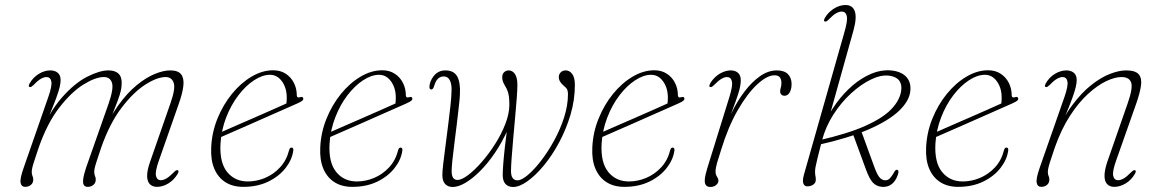

<svg xmlns="http://www.w3.org/2000/svg" viewBox="-20 -737 4629 765"><path d="M323 -69 413 -325Q433.5 -384 426.2 -407Q419 -430 393.5 -430Q360.5 -430 312.5 -400.2Q264.5 -370.5 216.2 -308.2Q168 -246 134 -148.5Q122 -113 116 -94.2Q110 -75.5 108.2 -66.8Q106.5 -58 106.5 -52.5Q106.5 -41.5 109.5 -35.8Q112.5 -30 112.5 -21Q112.5 -8 103 -0.2Q93.5 7.5 80.5 7.5Q65 7.5 62 -9Q59 -25.5 74.5 -69L173 -352Q188 -395 184.5 -412.5Q181 -430 165 -430Q155.5 -430 143.2 -423.2Q131 -416.5 114.5 -399Q108.5 -393.5 104.8 -391.2Q101 -389 97.5 -390.5Q94 -392 94.8 -395.8Q95.5 -399.5 98 -404.5Q112 -429 134.8 -442.8Q157.5 -456.5 180.5 -456.5Q198.5 -456.5 210 -447Q221.5 -437.5 221.5 -418Q221.5 -406.5 217.8 -390.2Q214 -374 204 -346.5Q194 -319 175.2 -274Q156.5 -229 126 -158.5L134 -190.5Q175 -289.5 226.2 -347.8Q277.5 -406 327.2 -431.2Q377 -456.5 412 -456.5Q440 -456.5 453.5 -442.2Q467 -428 464.5 -397.5Q464 -387 461 -373.8Q458 -360.5 449.2 -336.5Q440.5 -312.5 423.5 -270.2Q406.5 -228 377.5 -158.5L383 -190.5Q413.5 -264.5 450 -315.5Q486.5 -366.5 524.5 -397.5Q562.5 -428.5 597 -442.5Q631.5 -456.5 658 -456.5Q690 -456.5 702 -440.5Q714 -424.5 710.5 -394.2Q707 -364 691.5 -321L613 -97Q597.5 -53.5 601.5 -36.2Q605.5 -19 621 -19Q631 -19 642.8 -25.8Q654.5 -32.5 671.5 -49.5Q677 -55.5 681 -57.8Q685 -60 688.5 -58.5Q692 -57 691.2 -53Q690.5 -49 688 -44.5Q673.5 -20 651 -6.2Q628.5 7.5 605.5 7.5Q587.5 7.5 577 -3.2Q566.5 -14 566.2 -35.8Q566 -57.5 577.5 -91L659 -325Q680 -384.5 672 -407.2Q664 -430 639.5 -430Q606.5 -430 559.2 -400Q512 -370 464.5 -307.8Q417 -245.5 383 -148.5Q371 -113 365 -94.2Q359 -75.5 357.2 -66.8Q355.5 -58 355.5 -52.5Q355.5 -41.5 358.5 -35.8Q361.5 -30 361.5 -21Q361.5 -8 352 -0.2Q342.5 7.5 329.5 7.5Q319 7.5 314.2 0.5Q309.5 -6.5 311.5 -23.2Q313.5 -40 323 -69Z M846 -203.5Q846 -203.5 866 -212.5Q886 -221.5 918.2 -235.5Q950.5 -249.5 988 -265.8Q1025.5 -282 1061.2 -298Q1097 -314 1124 -326L1118 -314Q1120.5 -321 1121.5 -328.2Q1122.5 -335.5 1122.5 -348Q1122.5 -386.5 1103.5 -412.8Q1084.5 -439 1056 -439Q1025.5 -439 992.2 -417.2Q959 -395.5 929.8 -357.2Q900.5 -319 881.2 -269.2Q862 -219.5 858.5 -164.5Q854.5 -89 885.2 -51.5Q916 -14 967.5 -14Q1002 -14 1035.8 -28Q1069.5 -42 1095.5 -69.8Q1121.5 -97.5 1132 -139Q1133.5 -144.5 1136 -146.8Q1138.5 -149 1141.5 -149Q1145.5 -149 1147.5 -146Q1149.5 -143 1148.5 -136.5Q1143.5 -100.5 1117.8 -67.5Q1092 -34.5 1049 -13.5Q1006 7.5 949 7.5Q907.5 7.5 878.2 -11Q849 -29.5 834 -64.5Q819 -99.5 821.5 -149Q824 -209 846.2 -264Q868.5 -319 903.8 -362.5Q939 -406 982 -431.5Q1025 -457 1068.5 -457Q1097.5 -457 1118.5 -443.2Q1139.5 -429.5 1151 -406.8Q1162.5 -384 1162.5 -357Q1162.5 -352 1165.8 -349.8Q1169 -347.5 1175 -349.5Q1182 -352 1185.2 -350Q1188.5 -348 1188.5 -343.5Q1188.5 -339 1183.8 -335.2Q1179 -331.5 1165 -325Q1147.5 -317 1117.5 -304Q1087.5 -291 1052.2 -275.2Q1017 -259.5 981.2 -243.8Q945.5 -228 915.5 -215Q885.5 -202 867.5 -194Q849.5 -186 849.5 -186Z M1280.5 -203.5Q1280.5 -203.5 1300.5 -212.5Q1320.5 -221.5 1352.8 -235.5Q1385 -249.5 1422.5 -265.8Q1460 -282 1495.8 -298Q1531.5 -314 1558.5 -326L1552.5 -314Q1555 -321 1556 -328.2Q1557 -335.5 1557 -348Q1557 -386.5 1538 -412.8Q1519 -439 1490.5 -439Q1460 -439 1426.8 -417.2Q1393.5 -395.5 1364.2 -357.2Q1335 -319 1315.8 -269.2Q1296.5 -219.5 1293 -164.5Q1289 -89 1319.8 -51.5Q1350.5 -14 1402 -14Q1436.5 -14 1470.2 -28Q1504 -42 1530 -69.8Q1556 -97.5 1566.5 -139Q1568 -144.5 1570.5 -146.8Q1573 -149 1576 -149Q1580 -149 1582 -146Q1584 -143 1583 -136.5Q1578 -100.5 1552.2 -67.5Q1526.5 -34.5 1483.5 -13.5Q1440.5 7.5 1383.5 7.5Q1342 7.5 1312.8 -11Q1283.5 -29.5 1268.5 -64.5Q1253.5 -99.5 1256 -149Q1258.5 -209 1280.8 -264Q1303 -319 1338.2 -362.5Q1373.5 -406 1416.5 -431.5Q1459.5 -457 1503 -457Q1532 -457 1553 -443.2Q1574 -429.5 1585.5 -406.8Q1597 -384 1597 -357Q1597 -352 1600.2 -349.8Q1603.5 -347.5 1609.5 -349.5Q1616.5 -352 1619.8 -350Q1623 -348 1623 -343.5Q1623 -339 1618.2 -335.2Q1613.5 -331.5 1599.5 -325Q1582 -317 1552 -304Q1522 -291 1486.8 -275.2Q1451.5 -259.5 1415.8 -243.8Q1380 -228 1350 -215Q1320 -202 1302 -194Q1284 -186 1284 -186Z M1742.5 -40Q1742.5 -53.5 1746 -84.2Q1749.5 -115 1754.8 -154.5Q1760 -194 1765.2 -235.5Q1770.5 -277 1774.5 -313.2Q1778.5 -349.5 1779 -372.5Q1780.5 -400 1772.8 -416.2Q1765 -432.5 1748 -432.5Q1735.5 -432.5 1726 -424.2Q1716.5 -416 1710.5 -396.5Q1708 -387.5 1705 -384Q1702 -380.5 1698.5 -380.5Q1695 -380.5 1693 -383Q1691 -385.5 1691 -390.5Q1691 -400 1695 -411Q1699 -422 1706.8 -432.5Q1714.5 -443 1726.5 -449.8Q1738.5 -456.5 1754.5 -456.5Q1788 -456.5 1801.5 -432.8Q1815 -409 1812.5 -361.5Q1812 -345 1808.2 -312.8Q1804.5 -280.5 1800 -242Q1795.5 -203.5 1790.5 -166Q1785.5 -128.5 1782.5 -98.8Q1779.5 -69 1779.5 -56Q1779.5 -37.5 1785.2 -28.8Q1791 -20 1803 -20Q1819.5 -20 1845.2 -39.5Q1871 -59 1899.2 -91.2Q1927.5 -123.5 1952.5 -162.8Q1977.5 -202 1993.2 -242.5Q2009 -283 2009.5 -318Q2009.5 -338.5 2007.8 -351.8Q2006 -365 2002.2 -375Q1998.5 -385 1992 -395.5Q1985.5 -406.5 1983.2 -414.2Q1981 -422 1981 -430Q1981 -438 1984.2 -443.8Q1987.5 -449.5 1993.5 -453Q1999.5 -456.5 2007 -456.5Q2021.5 -456.5 2031.5 -442.5Q2041.5 -428.5 2041.5 -398Q2041.5 -381 2039 -346.8Q2036.5 -312.5 2032.5 -269.8Q2028.5 -227 2024.8 -184.2Q2021 -141.5 2018.5 -107.2Q2016 -73 2016 -56Q2016 -37 2022.5 -27.8Q2029 -18.5 2042 -18.5Q2058 -18.5 2083.2 -39.8Q2108.5 -61 2136 -96.8Q2163.5 -132.5 2188 -177.2Q2212.5 -222 2227.8 -269.8Q2243 -317.5 2243 -362Q2243 -374 2239.8 -380.5Q2236.5 -387 2225 -396.5Q2216.5 -403.5 2211.5 -412Q2206.5 -420.5 2206.5 -430.5Q2206.5 -441 2214.2 -448.8Q2222 -456.5 2234 -456.5Q2249 -456.5 2259.8 -442.5Q2270.5 -428.5 2270.5 -398Q2270.5 -338 2253 -279.5Q2235.5 -221 2207.5 -169Q2179.5 -117 2146.5 -77.2Q2113.5 -37.5 2081.5 -14.8Q2049.5 8 2024.5 8Q2005 8 1994 -4Q1983 -16 1983 -40Q1983 -53.5 1985 -81.5Q1987 -109.5 1991.2 -147.5Q1995.5 -185.5 2001 -228.5L2003.5 -221Q1980.5 -170 1952 -128Q1923.5 -86 1893 -55.5Q1862.5 -25 1834.2 -8.5Q1806 8 1784 8Q1764.5 8 1753.5 -4Q1742.5 -16 1742.5 -40Z M2364.5 -203.5Q2364.5 -203.5 2384.5 -212.5Q2404.5 -221.5 2436.8 -235.5Q2469 -249.5 2506.5 -265.8Q2544 -282 2579.8 -298Q2615.5 -314 2642.5 -326L2636.5 -314Q2639 -321 2640 -328.2Q2641 -335.5 2641 -348Q2641 -386.5 2622 -412.8Q2603 -439 2574.5 -439Q2544 -439 2510.8 -417.2Q2477.5 -395.5 2448.2 -357.2Q2419 -319 2399.8 -269.2Q2380.5 -219.5 2377 -164.5Q2373 -89 2403.8 -51.5Q2434.5 -14 2486 -14Q2520.5 -14 2554.2 -28Q2588 -42 2614 -69.8Q2640 -97.5 2650.5 -139Q2652 -144.5 2654.5 -146.8Q2657 -149 2660 -149Q2664 -149 2666 -146Q2668 -143 2667 -136.5Q2662 -100.5 2636.2 -67.5Q2610.5 -34.5 2567.5 -13.5Q2524.5 7.5 2467.5 7.5Q2426 7.5 2396.8 -11Q2367.5 -29.5 2352.5 -64.5Q2337.5 -99.5 2340 -149Q2342.5 -209 2364.8 -264Q2387 -319 2422.2 -362.5Q2457.5 -406 2500.5 -431.5Q2543.5 -457 2587 -457Q2616 -457 2637 -443.2Q2658 -429.5 2669.5 -406.8Q2681 -384 2681 -357Q2681 -352 2684.2 -349.8Q2687.5 -347.5 2693.5 -349.5Q2700.5 -352 2703.8 -350Q2707 -348 2707 -343.5Q2707 -339 2702.2 -335.2Q2697.5 -331.5 2683.5 -325Q2666 -317 2636 -304Q2606 -291 2570.8 -275.2Q2535.5 -259.5 2499.8 -243.8Q2464 -228 2434 -215Q2404 -202 2386 -194Q2368 -186 2368 -186Z M2809 -390.5Q2805.5 -392 2806.2 -395.8Q2807 -399.5 2809.5 -404.5Q2819 -420.5 2832.5 -432.2Q2846 -444 2861.5 -450.2Q2877 -456.5 2892 -456.5Q2909.5 -456.5 2920.5 -446.8Q2931.5 -437 2931.5 -417Q2931.5 -395 2921.5 -363.8Q2911.5 -332.5 2898.5 -299Q2885.5 -265.5 2875 -236Q2864.5 -206.5 2863 -188L2856 -187Q2871 -238.5 2894.5 -286.8Q2918 -335 2947.2 -373.2Q2976.5 -411.5 3009 -434Q3041.5 -456.5 3075 -456.5Q3105 -456.5 3119.5 -441.5Q3134 -426.5 3134 -402Q3134 -387.5 3130.2 -377Q3126.5 -366.5 3120.2 -361Q3114 -355.5 3106 -355.5Q3098 -355.5 3093.2 -360.2Q3088.5 -365 3088.5 -372.5Q3088.5 -380.5 3091 -388.2Q3093.5 -396 3093.5 -406Q3093.5 -420 3087.5 -428.5Q3081.5 -437 3065.5 -437Q3036.5 -437 2997.5 -401.2Q2958.5 -365.5 2920 -299Q2881.5 -232.5 2853.5 -141Q2842.5 -107 2836.8 -87.2Q2831 -67.5 2831 -52.5Q2831 -44 2833.8 -38.5Q2836.5 -33 2839.5 -28.2Q2842.5 -23.5 2842.5 -16.5Q2842.5 -10.5 2838.2 -4.8Q2834 1 2826.8 4.5Q2819.5 8 2810.5 8Q2798.5 8 2792.8 1Q2787 -6 2788.2 -22.2Q2789.5 -38.5 2798 -66.5L2886.5 -351.5Q2900 -395 2896.2 -412.5Q2892.5 -430 2876.5 -430Q2867 -430 2855 -423.2Q2843 -416.5 2826 -399Q2820.5 -393.5 2816.5 -391.2Q2812.5 -389 2809 -390.5Z M3345.5 -612.5 3183 -40.5Q3179 -26.5 3179.2 -16.2Q3179.5 -6 3184 -0.2Q3188.5 5.5 3197 5.5Q3206 5.5 3213.8 2.2Q3221.5 -1 3226 -6.8Q3230.5 -12.5 3230.5 -20Q3230.5 -30 3229 -35.8Q3227.5 -41.5 3227.5 -52.5Q3227.5 -60.5 3229.2 -70.8Q3231 -81 3236.8 -105Q3242.5 -129 3255 -177Q3269.5 -232 3300.5 -280.5Q3331.5 -329 3371 -365Q3410.5 -401 3450.2 -420.2Q3490 -439.5 3522.5 -435.5Q3550.5 -432 3562.5 -416.2Q3574.5 -400.5 3570.5 -374.5Q3565 -337.5 3531.5 -302.2Q3498 -267 3427.8 -235.5Q3357.5 -204 3241 -177.5L3239 -159.5Q3360.5 -186.5 3440.5 -221.2Q3520.5 -256 3561.8 -295.2Q3603 -334.5 3607 -374Q3611 -410 3590.2 -431.5Q3569.5 -453 3529 -456.5Q3490 -459.5 3451.5 -443.2Q3413 -427 3377.5 -396.8Q3342 -366.5 3312.8 -326.5Q3283.5 -286.5 3264 -242L3277.5 -247.5L3381 -617.5Q3388 -643 3389 -662Q3390 -681 3385.5 -693Q3381 -705 3371.8 -711Q3362.5 -717 3349 -717Q3334 -717 3318.5 -710.8Q3303 -704.5 3289.5 -693Q3276 -681.5 3266.5 -665.5Q3264 -661 3263.2 -657Q3262.5 -653 3266 -651.5Q3269.5 -650 3273.5 -652.2Q3277.5 -654.5 3283 -660.5Q3299.5 -677.5 3311.8 -684.2Q3324 -691 3333.5 -691Q3349.5 -691 3353.8 -673.5Q3358 -656 3345.5 -612.5ZM3379 -201.5 3431.5 -58.5Q3444.5 -23.5 3458.2 -9Q3472 5.5 3494 7.5Q3510.5 8.5 3523.2 2.5Q3536 -3.5 3545 -16Q3554 -28.5 3559 -46.5Q3560.5 -53 3559.2 -56.5Q3558 -60 3554.5 -60.5Q3551 -61 3548 -58.5Q3545 -56 3540 -46.5Q3534 -35.5 3525.2 -26.2Q3516.5 -17 3503.5 -19Q3491.5 -20.5 3482.5 -32.5Q3473.5 -44.5 3462.5 -75L3412 -213.5Z M3694.5 -203.5Q3694.5 -203.5 3714.5 -212.5Q3734.5 -221.5 3766.8 -235.5Q3799 -249.5 3836.5 -265.8Q3874 -282 3909.8 -298Q3945.5 -314 3972.5 -326L3966.5 -314Q3969 -321 3970 -328.2Q3971 -335.5 3971 -348Q3971 -386.5 3952 -412.8Q3933 -439 3904.5 -439Q3874 -439 3840.8 -417.2Q3807.5 -395.5 3778.2 -357.2Q3749 -319 3729.8 -269.2Q3710.5 -219.5 3707 -164.5Q3703 -89 3733.8 -51.5Q3764.5 -14 3816 -14Q3850.5 -14 3884.2 -28Q3918 -42 3944 -69.8Q3970 -97.5 3980.5 -139Q3982 -144.5 3984.5 -146.8Q3987 -149 3990 -149Q3994 -149 3996 -146Q3998 -143 3997 -136.5Q3992 -100.5 3966.2 -67.5Q3940.5 -34.5 3897.5 -13.5Q3854.5 7.5 3797.5 7.5Q3756 7.5 3726.8 -11Q3697.5 -29.5 3682.5 -64.5Q3667.5 -99.5 3670 -149Q3672.5 -209 3694.8 -264Q3717 -319 3752.2 -362.5Q3787.5 -406 3830.5 -431.5Q3873.5 -457 3917 -457Q3946 -457 3967 -443.2Q3988 -429.5 3999.5 -406.8Q4011 -384 4011 -357Q4011 -352 4014.2 -349.8Q4017.5 -347.5 4023.5 -349.5Q4030.5 -352 4033.8 -350Q4037 -348 4037 -343.5Q4037 -339 4032.2 -335.2Q4027.5 -331.5 4013.5 -325Q3996 -317 3966 -304Q3936 -291 3900.8 -275.2Q3865.5 -259.5 3829.8 -243.8Q3794 -228 3764 -215Q3734 -202 3716 -194Q3698 -186 3698 -186Z M4146 -390.5Q4142.5 -392 4143.2 -395.8Q4144 -399.5 4146.5 -404.5Q4160.5 -429 4183.2 -442.8Q4206 -456.5 4229 -456.5Q4247 -456.5 4258.5 -447Q4270 -437.5 4270 -418Q4270 -406.5 4266.2 -390.2Q4262.5 -374 4252.5 -346.2Q4242.5 -318.5 4223.8 -273.5Q4205 -228.5 4174.5 -158.5L4182.5 -190.5Q4213 -265 4250.8 -316Q4288.5 -367 4327.8 -398Q4367 -429 4403 -442.8Q4439 -456.5 4466.5 -456.5Q4504 -456.5 4517.2 -440.8Q4530.5 -425 4526 -394.8Q4521.5 -364.5 4506 -321L4427 -97Q4411.5 -53.5 4415.5 -36.2Q4419.5 -19 4435 -19Q4445 -19 4457 -25.8Q4469 -32.5 4485.5 -49.5Q4491.5 -55.5 4495.5 -57.8Q4499.5 -60 4503 -58.5Q4506 -57 4505.2 -53Q4504.5 -49 4502 -44.5Q4488 -20 4465.2 -6.2Q4442.5 7.5 4419.5 7.5Q4402 7.5 4391.5 -3.2Q4381 -14 4380.8 -35.8Q4380.5 -57.5 4391.5 -91L4473 -325Q4494.5 -386 4487 -408Q4479.5 -430 4448 -430Q4422 -430 4387.2 -413.5Q4352.5 -397 4314.8 -362.5Q4277 -328 4242.5 -274.5Q4208 -221 4182.5 -148.5Q4170.5 -113 4164.5 -94.2Q4158.5 -75.5 4156.8 -66.8Q4155 -58 4155 -52.5Q4155 -41.5 4158 -35.8Q4161 -30 4161 -21Q4161 -8 4151.5 -0.2Q4142 7.5 4129 7.5Q4113.5 7.5 4110.5 -9Q4107.5 -25.5 4122.5 -68.5L4221.5 -351.5Q4236.5 -395 4233 -412.5Q4229.5 -430 4213.5 -430Q4204 -430 4191.8 -423.2Q4179.5 -416.5 4163 -399Q4157 -393.5 4153.2 -391.2Q4149.5 -389 4146 -390.5Z"/></svg>

Font: Fraunces Thin
Style: Italic
Weight: 250
Italic angle: -16°
Version: Version 1.000;[b76b70a41]